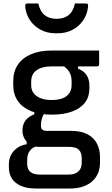

<svg xmlns="http://www.w3.org/2000/svg" viewBox="-20 -832 640 1102"><path d="M109 -82Q109 -104 116 -122Q123 -140 138.5 -153.5Q154 -167 177 -176V-203L234 -182Q224 -166 219.5 -148.5Q215 -131 215 -111Q215 -95 223 -88Q231 -81 246 -81H387Q444 -81 481 -62Q518 -43 536 -8.5Q554 26 554 70V102Q554 134 543 161Q532 188 510 208Q488 228 455.5 239Q423 250 381 250H187Q135 250 100.5 235Q66 220 48.5 193Q31 166 31 129V111Q31 81 43.5 57Q56 33 79 17Q102 1 133 -4V-38L201 5Q176 10 162.5 21.5Q149 33 142.5 49Q136 65 136 83V109Q136 128 143.5 141.5Q151 155 167 162.5Q183 170 209 170H377Q396 170 410 164Q424 158 432 150Q441 141 445 128.5Q449 116 449 101V76Q449 45 433 28Q417 11 377 11H202Q177 11 156 -1Q135 -13 122 -34Q109 -55 109 -82ZM341 -456 428 -461V-438Q463 -424 478 -399.5Q493 -375 493 -342V-323Q493 -277 468.5 -244Q444 -211 395.5 -192.5Q347 -174 277 -174Q207 -174 157.5 -194.5Q108 -215 82 -253Q56 -291 56 -343V-367Q56 -421 82 -460Q108 -499 157.5 -520.5Q207 -542 277 -542Q345 -542 413 -542Q481 -542 549 -542Q549 -522 549 -502Q549 -482 549 -462Q549 -458 546 -454.5Q543 -451 538 -451Q495 -451 453 -451Q411 -451 368 -451Q325 -451 277 -451Q221 -451 190 -429Q159 -407 159 -363V-343Q159 -325 164.5 -312Q170 -299 181 -288Q196 -274 220 -266Q244 -258 277 -258Q333 -258 362 -280.5Q391 -303 391 -345V-368Q391 -386 386 -401Q381 -416 370.5 -429.5Q360 -443 341 -456ZM305 -724Q347 -724 373.5 -745Q400 -766 410 -812Q426 -812 440.5 -812Q455 -812 471 -812Q481 -812 484 -808Q487 -804 485 -790Q480 -748 456.5 -714Q433 -680 395.5 -660.5Q358 -641 312 -641H298Q252 -641 214.5 -660.5Q177 -680 153.5 -714Q130 -748 125 -790Q124 -804 126.5 -808Q129 -812 139 -812Q155 -812 169.5 -812Q184 -812 200 -812Q210 -766 236.5 -745Q263 -724 305 -724Z"/></svg>

Font: Recursive Monospace Medium
Style: Regular
Weight: 500
Version: Version 1.047